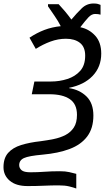

<svg xmlns="http://www.w3.org/2000/svg" viewBox="-55 -872 613 1100"><path d="M382 208Q366 202 341.5 196Q317 190 280 190Q240 190 196.5 192Q153 194 103 194Q37 194 1 163.5Q-35 133 -35 86Q-35 34 -8.5 4Q18 -26 66 -41Q114 -56 178 -63Q216 -68 253 -75.5Q290 -83 320 -98.5Q350 -114 368 -141.5Q386 -169 386 -214Q386 -276 345 -304Q304 -332 229 -332H127L142 -405H237Q286 -405 331 -419.5Q376 -434 404.5 -466Q433 -498 433 -553Q433 -603 403 -626.5Q373 -650 323 -650Q278 -650 234.5 -634Q191 -618 150 -592L114 -656Q156 -684 199.5 -700.5Q243 -717 293 -722Q279 -750 258 -780.5Q237 -811 220 -836V-848H281Q299 -829 317 -807.5Q335 -786 354 -760Q385 -797 413.5 -824.5Q442 -852 481 -852Q497 -852 505.5 -849.5Q514 -847 521 -844V-788Q514 -790 507 -791Q500 -792 490 -792Q470 -792 452 -773Q434 -754 405 -716Q455 -706 490 -668Q525 -630 525 -565Q525 -489 476 -437.5Q427 -386 341 -369V-367Q401 -358 440.5 -319.5Q480 -281 480 -210Q480 -137 444.5 -90Q409 -43 344 -18.5Q279 6 189 14Q110 21 82.5 33.5Q55 46 55 74Q55 91 68.5 103Q82 115 119 115Q161 115 200 112Q239 109 288 109Q320 109 341.5 114Q363 119 382 124Z"/></svg>

Font: Noto Sans IKEA
Style: Italic
Weight: 400
Italic angle: -12°
Designer: Monotype Design Team
Foundry: Monotype Imaging Inc.
Version: Version 2.001